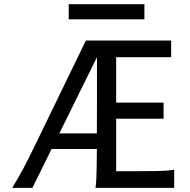

<svg xmlns="http://www.w3.org/2000/svg" viewBox="-20 -909 921 929"><path d="M542 -334.5V-80.6H622.1Q694.8 -80.6 744.1 -81.5Q793.5 -82.5 822.8 -87.9V0H441.9Q443.4 -8.3 444.6 -20.8Q445.8 -33.2 446.5 -54.2Q447.3 -75.2 447.8 -107.4Q448.2 -139.6 448.7 -188H229.5L136.7 0H39.1Q55.7 -26.9 69.3 -51Q83 -75.2 95.5 -98.4Q107.9 -121.6 119.6 -145.3Q131.3 -168.9 144 -194.8L395.5 -712.9H808.1V-632.3H542V-412.6H771.5V-334.5ZM267.1 -263.7H448.7Q449.2 -329.6 449.2 -419.4V-632.3ZM312.5 -888.7H678.7V-815.4H312.5Z"/></svg>

Font: Andika Viet
Style: Regular
Weight: 400
Designer: Victor Gaultney, Annie Olsen, Julie Remington, Don Collingsworth, Eric Hays, Becca Hirsbrunner
Foundry: SIL International
Version: Version 5.000